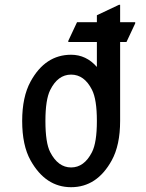

<svg xmlns="http://www.w3.org/2000/svg" viewBox="-20 -777 613 807"><path d="M170.9 -268.6Q170.9 -176.8 190.9 -137.7Q224.1 -73.2 278.8 -73.2Q334 -73.2 366.7 -137.7Q387.2 -178.2 387.2 -268.6Q387.2 -358.9 366.7 -399.4Q334.5 -463.4 278.8 -463.4Q223.1 -463.4 190.9 -398.4Q170.9 -357.9 170.9 -268.6ZM73.2 -268.6Q73.2 -369.6 108.4 -434.1Q169.9 -546.9 278.8 -546.9Q342.3 -546.9 387.2 -495.6V-600.6H267.1V-605.5L303.7 -683.6H387.2V-712.9L480 -756.8H484.9V-683.6H548.3V-678.7L511.7 -600.6H484.9V-268.6Q484.9 -167 449.7 -103Q387.7 9.8 278.8 9.8Q171.4 9.8 108.4 -103Q73.2 -166 73.2 -268.6Z"/></svg>

Font: Nova Oval
Style: Book
Weight: 400
Version: Version 2.000